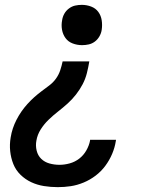

<svg xmlns="http://www.w3.org/2000/svg" viewBox="-20 -548 640 791"><path d="M318 -362Q298 -362 279.5 -369Q261 -376 250 -391Q239 -406 235.5 -425.5Q232 -445 236 -465Q238 -479 245 -491.5Q252 -504 264 -513Q276 -522 289.5 -525Q303 -528 317 -528Q337 -528 355.5 -521Q374 -514 385 -499Q396 -484 399 -464.5Q402 -445 399 -425Q397 -411 389.5 -398Q382 -385 370.5 -376.5Q359 -368 345.5 -365Q332 -362 318 -362ZM218 223Q189 223 161 218.5Q133 214 108.5 202.5Q84 191 64.5 172Q45 153 35 128Q25 103 22 75Q19 47 24 18Q27 -1 33 -19Q39 -37 48 -54.5Q57 -72 68 -88Q79 -104 92.5 -119Q106 -134 120.5 -147Q135 -160 151 -172Q167 -184 183 -196Q199 -208 210.5 -224Q222 -240 228 -258Q234 -276 238 -295H348Q344 -271 338 -247Q332 -223 320.5 -201Q309 -179 293 -158.5Q277 -138 258 -121Q239 -104 218.5 -88Q198 -72 179.5 -54Q161 -36 147.5 -14.5Q134 7 130 31Q126 52 131 72.5Q136 93 150 106.5Q164 120 184 125.5Q204 131 225 131Q246 131 267.5 125Q289 119 306.5 105.5Q324 92 335.5 72Q347 52 351 31V28H458L457 34Q453 60 442 86Q431 112 414 135Q397 158 374 175.5Q351 193 324.5 204Q298 215 271.5 219Q245 223 218 223Z"/></svg>

Font: Iosevka SmBd Ex Obl
Style: Regular
Weight: 600
Width: 7
Italic angle: -9°
Monospace: yes
Designer: Belleve Invis
Foundry: Belleve Invis
Version: Version 32.5.0; ttfautohint (v1.8.4)